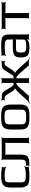

<svg xmlns="http://www.w3.org/2000/svg" viewBox="1416 -1951 554 3426"><g transform="rotate(-90 1693.0 -238.0)"><path d="M428 -20V-46C428 -60 436 -78 443 -85L440 -88C433 -80 415 -69 402 -66C361 -57 321 -53 282 -53C229 -53 194 -59 177 -70C160 -81 152 -104 152 -139V-339C152 -380 159 -406 174 -417C188 -428 221 -433 272 -433C312 -433 354 -428 398 -419C410 -416 425 -405 431 -397L434 -399C428 -407 421 -426 421 -439V-463C421 -470 427 -481 431 -484L428 -487C424 -484 411 -481 404 -483C364 -490 323 -494 283 -494C232 -494 214 -493 171 -487C131 -480 113 -466 91 -442C68 -416 60 -376 60 -326V-148C60 -118 64 -93 72 -73C88 -32 105 -13 149 -2C194 11 214 10 273 10C325 10 371 6 411 -1C418 -2 431 1 435 5L438 1C433 -2 428 -13 428 -20Z M452 -30V-10C452 -3 447 8 443 12L445 15C449 11 461 6 468 7H484C540 7 569 4 603 -17C637 -38 647 -82 647 -141V-398C647 -407 643 -424 638 -429L636 -427C641 -422 658 -418 667 -418H836C845 -418 862 -422 867 -427L865 -429C860 -424 856 -407 856 -398V-20C856 -11 850 4 845 9L847 11C852 6 867 0 876 0H925C934 0 949 6 954 11L956 9C951 4 945 -11 945 -20V-464C945 -473 951 -488 956 -493L954 -495C949 -490 934 -484 925 -484H578C569 -484 554 -490 549 -495L547 -493C552 -488 558 -473 558 -464V-134C558 -67 536 -53 474 -50C465 -50 448 -56 442 -60L440 -57C445 -53 452 -40 452 -30Z M1541 -321C1541 -353 1537 -380 1530 -402C1514 -445 1497 -467 1453 -481C1406 -495 1381 -494 1318 -494C1255 -494 1230 -495 1183 -481C1119 -462 1095 -405 1095 -321V-153C1095 -82 1110 -35 1158 -14C1208 10 1242 10 1318 10C1379 10 1407 10 1454 -3C1516 -21 1541 -72 1541 -153V-321ZM1449 -140C1449 -100 1443 -74 1416 -62C1386 -48 1365 -49 1318 -49C1271 -49 1250 -48 1220 -62C1193 -74 1187 -100 1187 -140V-336C1187 -381 1196 -408 1214 -419C1232 -430 1267 -435 1318 -435C1369 -435 1404 -430 1422 -419C1440 -408 1449 -381 1449 -336V-140Z M1914 -273C1899 -274 1889 -276 1884 -280C1877 -284 1868 -294 1858 -310L1793 -415C1774 -446 1758 -466 1745 -473C1732 -480 1707 -484 1671 -484H1641C1632 -484 1617 -490 1612 -495L1610 -493C1615 -488 1621 -473 1621 -464V-453C1621 -443 1615 -430 1610 -425L1613 -422C1618 -427 1631 -433 1641 -433H1660C1682 -433 1703 -415 1724 -380L1772 -302C1787 -276 1805 -259 1825 -251C1829 -249 1836 -246 1839 -246V-250C1836 -250 1830 -247 1826 -245C1806 -235 1772 -203 1724 -150L1619 -33C1601 -13 1569 7 1551 15L1552 19C1571 10 1607 0 1634 0H1687C1689 0 1695 3 1696 4L1699 3C1699 1 1700 -5 1702 -7L1828 -150C1857 -182 1877 -202 1890 -211C1900 -218 1910 -222 1920 -224C1923 -224 1929 -225 1931 -227L1928 -229C1926 -227 1926 -221 1926 -218V-20C1926 -11 1920 4 1915 9L1917 11C1922 6 1937 0 1946 0H1989C1998 0 2013 6 2018 11L2020 9C2015 4 2009 -11 2009 -20V-218C2009 -221 2009 -227 2007 -229L2004 -227C2006 -225 2012 -224 2015 -224C2025 -222 2035 -218 2045 -211C2058 -202 2078 -182 2107 -150L2233 -7C2235 -5 2236 1 2236 3L2239 4C2240 3 2246 0 2248 0H2300C2327 0 2363 10 2382 19L2383 15C2365 7 2333 -13 2315 -33L2210 -150C2162 -203 2128 -235 2108 -245C2104 -247 2098 -250 2095 -250V-246C2098 -246 2105 -249 2109 -251C2129 -259 2147 -276 2162 -302L2210 -380C2231 -415 2252 -433 2274 -433H2294C2303 -433 2316 -427 2321 -422L2324 -425C2319 -430 2313 -443 2313 -453V-464C2313 -473 2319 -488 2324 -493L2322 -495C2317 -490 2302 -484 2293 -484H2264C2228 -484 2204 -480 2191 -473C2178 -466 2161 -446 2142 -415L2077 -310C2067 -294 2059 -284 2052 -280C2046 -276 2036 -274 2021 -273C2015 -273 2005 -271 2002 -268L2004 -265C2007 -268 2009 -278 2009 -284V-464C2009 -473 2015 -488 2020 -493L2018 -495C2013 -490 1998 -484 1989 -484H1946C1937 -484 1922 -490 1917 -495L1915 -493C1920 -488 1926 -473 1926 -464V-284C1926 -278 1928 -268 1931 -265L1933 -268C1930 -271 1920 -273 1914 -273Z M2791 -20V-342C2791 -404 2779 -445 2755 -465C2731 -484 2678 -494 2597 -494C2549 -494 2496 -492 2438 -487C2429 -486 2414 -491 2409 -495L2407 -492C2412 -488 2418 -475 2418 -467V-442C2418 -430 2411 -414 2405 -408L2408 -405C2414 -411 2429 -420 2441 -422C2493 -428 2541 -431 2584 -431C2629 -431 2660 -426 2677 -417C2693 -408 2701 -390 2701 -363V-306C2701 -297 2705 -280 2710 -275L2712 -277C2707 -282 2690 -286 2681 -286H2556C2487 -286 2441 -276 2417 -256C2393 -235 2381 -198 2381 -144C2381 -82 2394 -41 2420 -21C2445 0 2491 10 2558 10C2635 10 2681 -3 2698 -30C2700 -34 2705 -38 2706 -41L2702 -42C2702 -39 2704 -31 2704 -27V-20C2704 -11 2698 4 2693 9L2695 11C2700 6 2715 0 2724 0H2771C2780 0 2795 6 2800 11L2802 9C2797 4 2791 -11 2791 -20ZM2469 -141C2469 -220 2481 -230 2562 -230H2681C2690 -230 2707 -234 2712 -239L2710 -241C2705 -236 2701 -219 2701 -210V-96C2701 -45 2625 -47 2573 -47H2555C2484 -47 2469 -71 2469 -141Z M3362 -438V-464C3362 -473 3368 -488 3373 -493L3371 -495C3366 -490 3351 -484 3342 -484H2913C2904 -484 2889 -490 2884 -495L2882 -493C2887 -488 2893 -473 2893 -464V-438C2893 -429 2887 -414 2882 -409L2884 -407C2889 -412 2904 -418 2913 -418H3063C3072 -418 3089 -422 3094 -427L3092 -429C3087 -424 3083 -407 3083 -398V-20C3083 -11 3077 4 3072 9L3074 11C3079 6 3094 0 3103 0H3153C3162 0 3177 6 3182 11L3184 9C3179 4 3173 -11 3173 -20V-398C3173 -407 3169 -424 3164 -429L3162 -427C3167 -422 3184 -418 3193 -418H3342C3351 -418 3366 -412 3371 -407L3373 -409C3368 -414 3362 -429 3362 -438Z"/></g></svg>

Font: Gamestation Storm
Style: Regular
Weight: 400
Designer: Jonas Hecksher
Foundry: Jonas Hecksher, Playtypeª, e-types AS
Version: Version 1.003